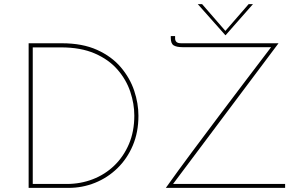

<svg xmlns="http://www.w3.org/2000/svg" viewBox="-20 -912 1463 932"><path d="M119 0V-702H280Q380 -702 451 -670Q522 -638 566.5 -585.5Q611 -533 631.5 -471.5Q652 -410 652 -350Q652 -270 624.5 -205.5Q597 -141 549.5 -95Q502 -49 441 -24.5Q380 0 313 0ZM139 -19H304Q371 -19 430.5 -42Q490 -65 535 -108.5Q580 -152 606 -213Q632 -274 632 -351Q632 -408 612.5 -466.5Q593 -525 550.5 -574Q508 -623 440 -652.5Q372 -682 276 -682H139ZM785 0Q844 -83 909.5 -171Q975 -259 1042 -348Q1109 -437 1173.5 -522Q1238 -607 1296 -683H866Q838 -683 823.5 -691.5Q809 -700 809 -728V-737H830V-725Q830 -715 836.5 -708.5Q843 -702 860 -702H1332L820 -19H1364V0ZM961 -892 1074 -762 1187 -892H1208L1075 -741H1074L940 -892Z"/></svg>

Font: Synthetic Thin
Style: Regular
Weight: 100
Designer: Santiago Orozco
Foundry: Typemade
Version: Version 2.000; ttfautohint (v1.8.4.7-5d5b)